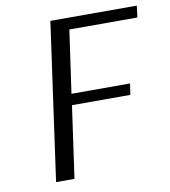

<svg xmlns="http://www.w3.org/2000/svg" viewBox="-75 -715 693 781"><g transform="rotate(-10 271.0 -325.0)"><path d="M453 -297H212L170 0H94L185 -650H542L536 -602H255L218 -343H460Z"/></g></svg>

Font: Arsenal SC
Style: Italic
Weight: 400
Italic angle: -9.10001°
Designer: Andrij Shevchenko
Foundry: Stairsfor
Version: Version 2.001; ttfautohint (v1.8.4.7-5d5b)